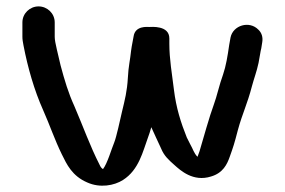

<svg xmlns="http://www.w3.org/2000/svg" viewBox="-20 -556 890 600"><path d="M50 -441C50 -432.3 51.4 -425 53.4 -414.2C66.8 -344.4 87.1 -273.7 114.8 -211.8C135.4 -165.7 150.5 -120 173.2 -73.7C188.6 -42.4 205.1 -6.2 252.7 14.2C292.4 32.1 336.8 24.1 364.3 6.5C414.5 -25.4 426.5 -83.4 442.3 -125.9C445.9 -135.5 449 -144.8 452.8 -158.5C462.7 -135.5 473.1 -115.2 483.3 -92.3C493.1 -67.9 508.6 -55.1 525.2 -40.2C543.4 -23.9 583.5 13.3 639.3 -4.4C677 -15.3 689.7 -42.8 697.8 -65.7C708.9 -96.7 712.2 -106.4 723.3 -149.4C737.2 -200.6 752.8 -230.7 767.3 -286.6C773.8 -311.2 782.1 -331.7 788 -359.6C791.1 -374 794.2 -397.8 796.5 -405.1L799.6 -424.7C802 -439.6 797.9 -453.7 787.2 -463.5C759.2 -492.2 708.1 -477.1 700.4 -438.7L696.3 -416C691.3 -380.8 686.1 -349.4 677 -322.9C665.5 -291.8 657.4 -253.5 648.2 -229.2C635.2 -194.7 614 -118.6 603.5 -83.2L597.2 -66C585.6 -77.6 583.2 -90.4 574 -106.1L563.7 -126.5C545.2 -172.6 530.4 -219 523.5 -275.8C517.3 -326.8 509.2 -371.4 509.2 -419V-436C509.2 -477.6 452.5 -471.7 446.2 -471.7C440.9 -471.6 402.1 -476.6 397.4 -441.8L394.4 -425.7C392.8 -416.7 390.5 -405.9 389.6 -397.2C386.9 -369.4 381.3 -348.6 379.6 -313.2C377.2 -270.5 370.1 -243.9 361.3 -207.2C355.8 -183.5 343.6 -126.6 337 -110.9C328.4 -90.5 315.7 -45.4 301.9 -27.6C297.9 -29.9 294.7 -33.1 290.8 -41.9C261.5 -99.2 240.8 -158.3 212.4 -224.3C193.3 -266.1 181.9 -304.8 169.3 -351.8L157.5 -402C153.6 -418.7 151 -431.8 151 -441V-486C151 -514.1 127.7 -536 100.5 -536C73.3 -536 50 -514 50 -486Z"/></svg>

Font: NumbBunny
Style: Bk
Weight: 400
Designer: Robert Jablonski
Foundry: Cannot Into Space Fonts
Version: Version 1.0